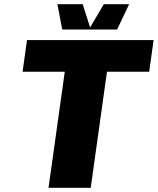

<svg xmlns="http://www.w3.org/2000/svg" viewBox="-20 -890 748 910"><path d="M708 -700 687 -550H487L410 0H210L287 -550H87L108 -700ZM592 -870 535 -750H275L252 -870H372L407 -760L472 -870Z"/></svg>

Font: Fivo Sans Modern Heavy
Style: Regular
Weight: 900
Designer: Alexander Slobzheninov
Foundry: Alexander Slobzheninov
Version: 1.0